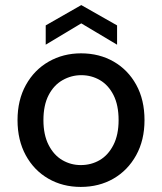

<svg xmlns="http://www.w3.org/2000/svg" viewBox="-20 -724 638 756"><path d="M298 12Q227 12 170.5 -20.5Q114 -53 81.5 -112.5Q49 -172 49 -251Q49 -330 82 -389.5Q115 -449 172 -481.5Q229 -514 299 -514Q371 -514 427.5 -481.5Q484 -449 516.5 -390Q549 -331 549 -251Q549 -172 516 -112.5Q483 -53 426.5 -20.5Q370 12 298 12ZM298 -74Q339 -74 372.5 -93.5Q406 -113 426.5 -153Q447 -193 447 -251Q447 -310 427 -349.5Q407 -389 373.5 -408.5Q340 -428 300 -428Q261 -428 226.5 -408.5Q192 -389 171.5 -349.5Q151 -310 151 -251Q151 -193 171.5 -153Q192 -113 225.5 -93.5Q259 -74 298 -74ZM160 -548V-624L300 -704L441 -624V-548L300 -632Z"/></svg>

Font: DM Sans 16pt Medium
Style: Regular
Weight: 500
Version: Version 4.004;gftools[0.9.30]